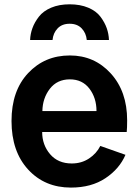

<svg xmlns="http://www.w3.org/2000/svg" viewBox="-20 -849 638 887"><path d="M119.1 -664.1Q120.1 -692.4 129.9 -719.2Q139.6 -746.1 159.7 -772Q179.7 -797.9 216.3 -813.5Q252.9 -829.1 301.8 -829.1Q350.6 -829.1 387.7 -813.5Q424.8 -797.9 444.3 -771.5Q463.9 -745.1 473.1 -718.8Q482.4 -692.4 483.4 -664.1H380.9Q377.9 -696.3 357.4 -717.8Q336.9 -739.3 301.8 -739.3Q266.6 -739.3 246.1 -717.8Q225.6 -696.3 222.7 -664.1ZM33.2 -290Q33.2 -429.7 109.9 -511.2Q186.5 -592.8 302.7 -592.8Q416 -592.8 491.7 -509.8Q567.4 -426.8 567.4 -293Q567.4 -256.8 565.4 -239.3H174.8Q174.8 -179.7 211.4 -136.7Q248 -93.8 311.5 -93.8Q356.4 -93.8 391.1 -116.7Q425.8 -139.6 443.4 -174.8L559.6 -133.8Q532.2 -69.3 467.3 -25.9Q402.3 17.6 307.6 17.6Q186.5 17.6 109.9 -65.9Q33.2 -149.4 33.2 -290ZM175.8 -335.9H425.8Q425.8 -396.5 393.1 -439.5Q360.4 -482.4 302.7 -482.4Q244.1 -482.4 210.4 -439Q176.8 -395.5 175.8 -335.9Z"/></svg>

Font: Gothic A1 ExtraBold
Style: Regular
Weight: 800
Designer: HanYang I&C Co.,Ltd.
Foundry: HanYang I&C Co.,Ltd.
Version: Version 2.50